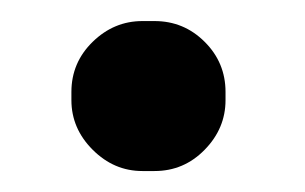

<svg xmlns="http://www.w3.org/2000/svg" viewBox="-20 -449 294 185"><path d="M48.8 -352.5V-360.4Q48.8 -388.7 69.3 -408.7Q89.8 -428.7 117.2 -428.7H128.9Q157.2 -428.7 177.2 -408.7Q197.3 -388.7 197.3 -360.4V-352.5Q197.3 -325.2 177.2 -304.7Q157.2 -284.2 128.9 -284.2H117.2Q89.8 -284.2 69.3 -304.7Q48.8 -325.2 48.8 -352.5Z"/></svg>

Font: FakePearl
Style: Regular
Weight: 400
Version: Version 1.2